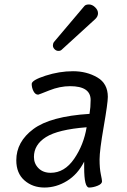

<svg xmlns="http://www.w3.org/2000/svg" viewBox="-20 -826 571 860"><path d="M132 -123Q132 -93 152.5 -72.5Q173 -52 207 -52Q269 -52 312 -114.5Q355 -177 368 -256Q240 -246 186 -212Q132 -178 132 -123ZM463 -392Q463 -365 444.5 -258.5Q426 -152 426 -112Q426 -72 431.5 -46Q437 -20 437 -14Q437 -2 417 6Q397 14 379 14Q357 14 357 -76V-102Q328 -45 280 -15.5Q232 14 179 14Q126 14 89.5 -18Q53 -50 53 -108Q53 -191 129.5 -248Q206 -305 381 -316Q386 -346 386 -378Q386 -440 294 -440Q248 -440 200.5 -421Q153 -402 151 -402Q138 -402 130 -417.5Q122 -433 122 -450Q122 -467 184 -487Q246 -507 307 -507Q368 -507 415.5 -479.5Q463 -452 463 -392ZM358 -799Q364 -806 378.5 -806Q393 -806 406 -793.5Q419 -781 419 -766.5Q419 -752 406 -740L256 -603Q251 -598 241.5 -598Q232 -598 224.5 -605.5Q217 -613 217 -622Q217 -631 221 -637Z"/></svg>

Font: Kite One
Style: Regular
Weight: 400
Designer: Eduardo Rodriguez Tunni
Foundry: Eduardo Rodriguez Tunni
Version: Version 1.001